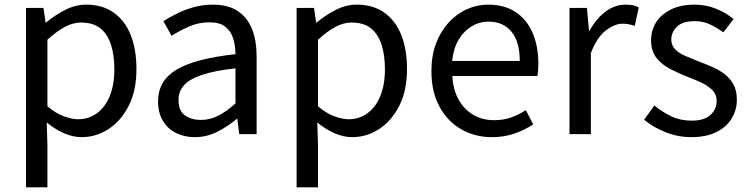

<svg xmlns="http://www.w3.org/2000/svg" viewBox="-20 -577 3227 826"><path d="M92 229V-543H167L176 -480H178Q215 -511 259.5 -534Q304 -557 351 -557Q421 -557 469.5 -522.5Q518 -488 542.5 -426Q567 -364 567 -280Q567 -187 533.5 -121.5Q500 -56 446.5 -21.5Q393 13 331 13Q294 13 256 -3.5Q218 -20 181 -50L184 45V229ZM316 -64Q361 -64 396.5 -89.5Q432 -115 452 -163.5Q472 -212 472 -279Q472 -339 457.5 -384.5Q443 -430 412 -455Q381 -480 328 -480Q294 -480 258.5 -461Q223 -442 184 -406V-120Q220 -89 255 -76.5Q290 -64 316 -64Z M818 13Q773 13 737 -5Q701 -23 680.5 -57.5Q660 -92 660 -141Q660 -230 739.5 -277.5Q819 -325 993 -344Q993 -379 983.5 -410.5Q974 -442 950 -461.5Q926 -481 881 -481Q834 -481 792.5 -462.5Q751 -444 718 -423L683 -486Q708 -502 741 -518.5Q774 -535 813 -546Q852 -557 896 -557Q962 -557 1003.5 -529Q1045 -501 1064.5 -451.5Q1084 -402 1084 -334V0H1009L1001 -65H998Q960 -33 914.5 -10Q869 13 818 13ZM844 -61Q883 -61 918.5 -79Q954 -97 993 -132V-283Q902 -273 848 -254.5Q794 -236 771 -209.5Q748 -183 748 -147Q748 -100 776 -80.5Q804 -61 844 -61Z M1256 229V-543H1331L1340 -480H1342Q1379 -511 1423.5 -534Q1468 -557 1515 -557Q1585 -557 1633.5 -522.5Q1682 -488 1706.5 -426Q1731 -364 1731 -280Q1731 -187 1697.5 -121.5Q1664 -56 1610.5 -21.5Q1557 13 1495 13Q1458 13 1420 -3.5Q1382 -20 1345 -50L1348 45V229ZM1480 -64Q1525 -64 1560.5 -89.5Q1596 -115 1616 -163.5Q1636 -212 1636 -279Q1636 -339 1621.5 -384.5Q1607 -430 1576 -455Q1545 -480 1492 -480Q1458 -480 1422.5 -461Q1387 -442 1348 -406V-120Q1384 -89 1419 -76.5Q1454 -64 1480 -64Z M2096 13Q2023 13 1964 -21Q1905 -55 1870.5 -118.5Q1836 -182 1836 -271Q1836 -338 1856 -390.5Q1876 -443 1910.5 -480.5Q1945 -518 1989 -537.5Q2033 -557 2079 -557Q2149 -557 2197 -526Q2245 -495 2270.5 -437.5Q2296 -380 2296 -302Q2296 -287 2295 -274Q2294 -261 2292 -250H1926Q1929 -192 1952.5 -149.5Q1976 -107 2015 -83.5Q2054 -60 2106 -60Q2146 -60 2178.5 -71.5Q2211 -83 2242 -103L2274 -42Q2239 -19 2195 -3Q2151 13 2096 13ZM1925 -315H2216Q2216 -397 2180.5 -440.5Q2145 -484 2081 -484Q2043 -484 2009.5 -464Q1976 -444 1953.5 -407Q1931 -370 1925 -315Z M2430 0V-543H2505L2514 -444H2516Q2544 -496 2584.5 -526.5Q2625 -557 2670 -557Q2689 -557 2702.5 -554.5Q2716 -552 2728 -545L2711 -466Q2697 -470 2686 -472.5Q2675 -475 2658 -475Q2625 -475 2587 -446.5Q2549 -418 2522 -349V0Z M2953 13Q2896 13 2842.5 -8.5Q2789 -30 2751 -62L2795 -123Q2831 -94 2869 -76Q2907 -58 2956 -58Q3010 -58 3036.5 -82.5Q3063 -107 3063 -143Q3063 -171 3044.5 -189.5Q3026 -208 2997.5 -221.5Q2969 -235 2939 -246Q2901 -261 2864.5 -279.5Q2828 -298 2804.5 -327.5Q2781 -357 2781 -403Q2781 -447 2803 -481.5Q2825 -516 2867 -536.5Q2909 -557 2968 -557Q3018 -557 3061.5 -539Q3105 -521 3136 -495L3092 -438Q3064 -458 3034.5 -472Q3005 -486 2969 -486Q2917 -486 2892.5 -462.5Q2868 -439 2868 -407Q2868 -382 2884.5 -365Q2901 -348 2928 -336.5Q2955 -325 2985 -313Q3015 -302 3044.5 -289Q3074 -276 3097.5 -258Q3121 -240 3135.5 -213.5Q3150 -187 3150 -148Q3150 -104 3127.5 -67Q3105 -30 3061.5 -8.5Q3018 13 2953 13Z"/></svg>

Font: Noto Sans HK
Style: Regular
Weight: 400
Designer: Ryoko NISHIZUKA 西塚涼子 (kana, bopomofo & ideographs); Paul D. Hunt (Latin, Greek & Cyrillic); Sandoll Communications 산돌커뮤니
Foundry: Adobe
Version: Version 2.004-H2;hotconv 1.0.118;makeotfexe 2.5.65603